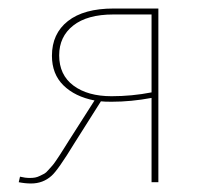

<svg xmlns="http://www.w3.org/2000/svg" viewBox="-20 -428 486 451"><path d="M247 -408H352V0H336V-198Q288 -189 242 -189Q225 -189 217 -190L155 -92Q116 -28 101 -15Q81 3 53 3Q39 3 24 0L27 -13Q39 -10 50 -10Q57 -10 62.5 -11Q68 -12 74 -15Q80 -18 84 -20Q88 -22 93.5 -28.5Q99 -35 102 -38Q105 -41 111.5 -50.5Q118 -60 120.5 -64Q123 -68 131 -80.5Q139 -93 142 -98L202 -192Q156 -201 129 -227.5Q102 -254 102 -297Q102 -349 139.5 -378.5Q177 -408 247 -408ZM242 -202Q290 -202 336 -211V-394H246Q185 -394 152 -368Q119 -342 119 -298Q119 -252 152.5 -227Q186 -202 242 -202Z"/></svg>

Font: EauTestInfant Thin
Style: Italic
Weight: 250
Italic angle: -12°
Designer: Christian Thalmann (Catharsis Fonts)
Version: Version 0.001;PS 000.001;hotconv 1.0.88;makeotf.lib2.5.64775